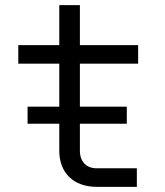

<svg xmlns="http://www.w3.org/2000/svg" viewBox="-20 -725 640 745"><path d="M87 -245H210V-140C210 -54 266 0 355 0H511V-72H355C315 -72 290 -98 290 -140V-245H472V-311H290V-478H516V-550H290V-705H210V-550H51V-478H210V-311H87Z"/></svg>

Font: JetBrains Mono Light
Style: Regular
Weight: 336
Monospace: yes
Designer: Philipp Nurullin, Konstantin Bulenkov
Foundry: JetBrains
Version: Version 2.305